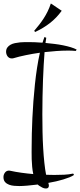

<svg xmlns="http://www.w3.org/2000/svg" viewBox="-57 -914 461 1104"><path d="M224.1 152.8Q224.1 169.9 207 169.9Q196.3 169.9 186.3 164.6Q176.3 159.2 168 153.8Q165.5 152.3 163.8 150.6Q162.1 148.9 160.2 147Q128.9 150.9 101.1 153.3Q73.2 155.8 53.7 155.8Q40.5 155.8 24.9 154.5Q9.3 153.3 -4.6 148.2Q-18.6 143.1 -27.8 132.8Q-37.1 122.6 -37.1 104Q-37.1 90.3 -28.6 78.6Q-20 66.9 -4.9 66.9Q-3.4 66.9 -1.5 67.4Q0.5 67.9 2 67.9Q32.7 74.7 66.4 79.3Q100.1 84 134.3 86.9Q129.9 66.4 127.9 44.2Q126 22 125.2 1Q124.5 -20 124.8 -38.1Q125 -56.2 125 -67.9Q125 -103.5 126 -146.2Q127 -189 129.2 -235.6Q131.3 -282.2 135 -331.3Q138.7 -380.4 143.8 -429Q148.9 -477.5 156 -523.7Q163.1 -569.8 172.4 -610.8Q130.9 -605 91.8 -596.9Q52.7 -588.9 20 -579.1Q17.1 -578.1 14.6 -578.1Q12.2 -578.1 9.8 -578.1Q2.4 -578.1 -3.7 -581.5Q-9.8 -585 -13.7 -590.3Q-17.6 -595.7 -19.8 -602.5Q-22 -609.4 -22 -616.2Q-22 -630.9 -14.9 -640.6Q-7.8 -650.4 3.4 -656.7Q14.6 -663.1 29.1 -666Q43.5 -668.9 58.1 -670.4Q72.8 -671.9 86.2 -671.9Q99.6 -671.9 109.9 -671.9Q125 -671.9 145 -671.1Q165 -670.4 187.5 -668.5Q189.9 -677.2 192.9 -685.3Q195.8 -693.4 198.7 -701.2L209 -696.8Q207 -687 204.6 -667Q230 -664.6 256.3 -661.4Q282.7 -658.2 306.6 -653.3Q330.6 -648.4 350.6 -642.3Q370.6 -636.2 383.8 -628.9L378.9 -621.1Q366.7 -622.6 354.2 -622.8Q341.8 -623 330.1 -623Q300.8 -623 267.6 -620.6Q234.4 -618.2 199.2 -614.3Q196.8 -581.5 194.3 -540.8Q191.9 -500 190.2 -453.6Q188.5 -407.2 187.5 -357.4Q186.5 -307.6 186.5 -257.1Q186.5 -206.5 187.5 -157.2Q188.5 -107.9 191.2 -63Q193.8 -18.1 198 21.2Q202.1 60.5 208 90.8Q221.2 91.3 234.1 91.6Q247.1 91.8 259.8 91.8Q285.6 91.8 312 90.6Q338.4 89.4 363.8 84L368.7 91.8Q358.4 99.1 342.5 105.5Q326.7 111.8 307.4 117.7Q288.1 123.5 265.9 128.7Q243.7 133.8 220.7 137.7Q222.2 141.6 223.1 145.3Q224.1 148.9 224.1 152.8ZM139.6 -736.8Q154.8 -754.4 168.5 -772Q182.1 -789.6 194.3 -808.3Q206.5 -827.1 216.8 -848.1Q227.1 -869.1 235.4 -894L297.9 -852.1Q267.6 -810.5 230.2 -781.5Q192.9 -752.4 145 -730Z"/></svg>

Font: Montez
Style: Regular
Weight: 400
Designer: Astigmatic (AOETI)
Foundry: Astigmatic (AOETI)
Version: Version 1.001